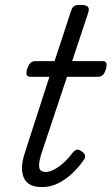

<svg xmlns="http://www.w3.org/2000/svg" viewBox="-20 -750 456 785"><path d="M151 15Q115 15 94.5 -1Q74 -17 70.5 -51Q67 -85 85 -136L182 -436H104Q93 -436 89.5 -444Q86 -452 91 -468Q96 -484 104 -492Q112 -500 122 -500H203L270 -704Q275 -720 283 -725Q291 -730 308 -730Q332 -730 339 -722.5Q346 -715 341 -699L275 -500H400Q411 -500 414.5 -492.5Q418 -485 413 -468Q409 -452 400.5 -444Q392 -436 382 -436H254L149 -121Q137 -82 140.5 -64.5Q144 -47 167 -47Q189 -47 219 -67.5Q249 -88 279 -128Q287 -137 295 -138Q303 -139 314 -131Q326 -123 327.5 -115Q329 -107 325 -100Q309 -75 283 -48.5Q257 -22 223.5 -3.5Q190 15 151 15Z"/></svg>

Font: Playwrite US Trad Light
Style: Regular
Weight: 300
Designer: Veronika Burian, José Scaglione
Foundry: TypeTogether
Version: Version 1.003